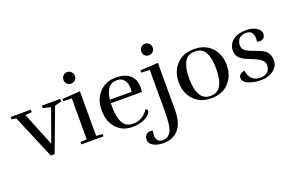

<svg xmlns="http://www.w3.org/2000/svg" viewBox="-112 -1162 2880 1876"><g transform="rotate(-20 1327.5 -224.5)"><path d="M2 -488H212V-462L144 -456L286 -107L406 -443L326 -462V-488H518V-462L448 -443L282 0H242L49 -457L2 -464Z M730 -651.5Q730 -627 713 -609.5Q696 -592 670.5 -592Q645 -592 628 -609Q611 -626 611 -651.5Q611 -677 628 -694.5Q645 -712 670 -712Q695 -712 712.5 -694Q730 -676 730 -651.5ZM560 0V-24L626 -29V-454L538 -457V-480L724 -493V-29L790 -24V0Z M1295 -327Q1295 -303 1291 -279H968V-244Q968 -132 1000 -74.5Q1032 -17 1105 -17Q1208 -17 1264 -107Q1286 -100 1286 -86Q1286 -61 1240 -28Q1218 -12 1178 -0.5Q1138 11 1089 11Q986 11 923 -59Q860 -129 860 -244Q860 -359 926.5 -429Q993 -499 1094 -499Q1195 -499 1245 -453.5Q1295 -408 1295 -327ZM1200 -348Q1200 -394 1181 -427Q1155 -471 1097 -471Q989 -471 971 -315H1198Q1200 -332 1200 -348Z M1437 -19V-455L1349 -459V-482L1535 -493V-4Q1535 129 1479 196Q1423 263 1319 263Q1257 263 1215.5 239.5Q1174 216 1174 176.5Q1174 137 1202 118Q1217 108 1232.5 108Q1248 108 1262 114Q1256 142 1256 168Q1256 194 1274 214Q1292 234 1324 234Q1356 234 1378.5 216.5Q1401 199 1412 176Q1437 122 1437 -19ZM1539 -651.5Q1539 -627 1522 -609.5Q1505 -592 1479.5 -592Q1454 -592 1437 -609Q1420 -626 1420 -651.5Q1420 -677 1437 -694.5Q1454 -712 1479 -712Q1504 -712 1521.5 -694Q1539 -676 1539 -651.5Z M2160 -244Q2160 -133 2093 -61Q2026 11 1910.5 11Q1795 11 1728 -61Q1661 -133 1661 -244Q1661 -355 1728 -427Q1795 -499 1910.5 -499Q2026 -499 2093 -427Q2160 -355 2160 -244ZM1770 -244Q1770 -13 1910.5 -13Q2051 -13 2051 -244Q2051 -356 2019 -415Q1987 -474 1911 -474Q1835 -474 1802.5 -415Q1770 -356 1770 -244Z M2431 -14Q2471 -14 2500.5 -36Q2530 -58 2530 -110Q2530 -145 2498.5 -168Q2467 -191 2420 -209.5Q2373 -228 2356.5 -235.5Q2340 -243 2313 -260Q2264 -293 2264 -355Q2264 -417 2313 -458Q2362 -499 2456 -499Q2516 -499 2558.5 -472.5Q2601 -446 2601 -409Q2601 -372 2573 -358Q2558 -351 2543.5 -351Q2529 -351 2515 -357Q2519 -375 2519 -396Q2519 -417 2509 -438Q2492 -474 2444 -474Q2396 -474 2371 -448Q2346 -422 2346 -380Q2346 -337 2382 -316Q2409 -299 2449 -285Q2489 -271 2503.5 -265.5Q2518 -260 2542 -247Q2566 -234 2578 -220Q2609 -186 2609 -128Q2609 -70 2557 -29.5Q2505 11 2430 11Q2355 11 2298.5 -12Q2242 -35 2242 -79Q2242 -120 2303 -133Q2321 -14 2431 -14Z"/></g></svg>

Font: Rufina
Style: Regular
Weight: 400
Designer: Martin Sommaruga
Foundry: Martin Sommaruga
Version: Version 1.001